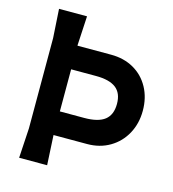

<svg xmlns="http://www.w3.org/2000/svg" viewBox="-111 -842 842 934"><g transform="rotate(15 310.0 -375.0)"><path d="M593 -376Q593 -312 565 -260.5Q537 -209 487 -179.5Q437 -150 373 -150H204L212 0H71L80 -150V-605L71 -750H212L204 -605V-600H374Q438 -600 487.5 -572Q537 -544 565 -493Q593 -442 593 -376ZM463 -376Q463 -430 430 -455.5Q397 -481 329 -481H204V-269H327Q397 -269 430 -295Q463 -321 463 -376Z"/></g></svg>

Font: Farro Medium
Style: Regular
Weight: 500
Designer: Aceler Chua
Foundry: Grayscale Limited
Version: Version 1.101